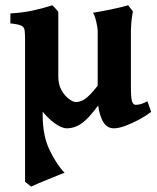

<svg xmlns="http://www.w3.org/2000/svg" viewBox="-20 -463 582 714"><path d="M542 -46.9Q524.4 -33.2 498.5 -19Q472.7 -4.9 447 4.6Q421.4 14.2 403.8 14.2Q373 14.2 358.2 -20.5Q343.3 -55.2 343.3 -99.6Q343.3 -103.5 343.3 -128.2Q343.3 -152.8 343.3 -187.5Q343.3 -222.2 343.3 -256.8Q343.3 -291.5 343.3 -316.4Q343.3 -341.3 343.3 -345.7Q343.3 -360.4 337.6 -383.8Q332 -407.2 325.7 -415.5Q353 -419.9 390.6 -427.5Q428.2 -435.1 456.5 -443.4L474.1 -420.9Q472.2 -409.2 470 -394.3Q467.8 -379.4 466.8 -350.6Q466.8 -347.2 466.8 -326.9Q466.8 -306.6 466.8 -278.1Q466.8 -249.5 466.8 -220.2Q466.8 -190.9 466.8 -169.2Q466.8 -147.5 466.8 -142.1Q466.8 -99.1 470.9 -86.2Q475.1 -73.2 484.4 -73.2Q494.1 -73.2 503.7 -75.9Q513.2 -78.6 528.3 -86.4ZM371.1 -107.9Q326.7 -41 295.2 -13.4Q263.7 14.2 228.5 14.2Q209.5 14.2 183.1 -4.9Q156.7 -23.9 131.6 -56.4Q106.4 -88.9 89.8 -129.6Q73.2 -170.4 73.2 -213.4Q73.2 -216.8 73.2 -231.9Q73.2 -247.1 73.2 -265.4Q73.2 -283.7 73.2 -298.1Q73.2 -312.5 73.2 -314.5Q73.2 -338.4 71.5 -350.6Q69.8 -362.8 58.6 -367.9Q47.4 -373 18.6 -376V-413.1Q61.5 -415.5 99.4 -423.3Q137.2 -431.2 174.8 -443.4Q175.3 -443.4 184.3 -433.6Q193.4 -423.8 196.8 -418.9Q196.8 -418 196.8 -393.8Q196.8 -369.6 196.8 -334.5Q196.8 -299.3 196.8 -264.2Q196.8 -229 196.8 -204.6Q196.8 -180.2 196.8 -178.2Q196.8 -148.9 208.7 -127.7Q220.7 -106.4 236.3 -95Q252 -83.5 262.2 -83.5Q273.9 -83.5 286.9 -89.6Q299.8 -95.7 318.1 -114.7Q336.4 -133.8 364.3 -172.4ZM137.7 -211.9Q134.8 -169.9 137.2 -129.4Q139.6 -88.9 138.7 -35.2Q138.7 43 165.3 96.9Q191.9 150.9 220.2 179.7Q213.4 181.6 195.6 189Q177.7 196.3 156.7 204.8Q135.7 213.4 118.4 220.7Q101.1 228 95.7 231L73.2 212.9Q73.2 210 73.2 183.3Q73.2 156.7 73.2 114.5Q73.2 72.3 73.2 22Q73.2 -28.3 73.2 -79.1Q73.2 -129.9 73.2 -173.8Q73.2 -217.8 73.2 -247.6Q73.2 -277.3 73.2 -284.2Q73.2 -284.2 82.5 -276.6Q91.8 -269 104.2 -257.3Q116.7 -245.6 126.5 -233.4Q136.2 -221.2 137.7 -211.9Z"/></svg>

Font: Namdhinggo ExtraBold
Style: Regular
Weight: 800
Designer: Victor Gaultney
Foundry: SIL International
Version: Version 3.001